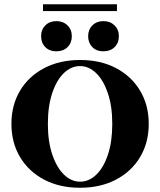

<svg xmlns="http://www.w3.org/2000/svg" viewBox="-20 -861 744 892"><path d="M351.6 11.3Q256.5 11.3 184.7 -26.6Q112.9 -64.5 73 -131.5Q33.1 -198.4 33.1 -285.5Q33.1 -372.6 73 -439.5Q112.9 -506.5 185.1 -544.4Q257.3 -582.3 352.4 -582.3Q447.6 -582.3 519.4 -544.4Q591.1 -506.5 631 -439.5Q671 -372.6 671 -285.5Q671 -198.4 631 -131.5Q591.1 -64.5 519 -26.6Q446.8 11.3 351.6 11.3ZM352.4 -16.9Q393.5 -16.9 427.4 -49.6Q461.3 -82.3 481.5 -142.7Q501.6 -203.2 501.6 -285.5Q501.6 -367.7 481 -428.2Q460.5 -488.7 426.6 -521.4Q392.7 -554 351.6 -554Q310.5 -554 276.6 -521.4Q242.7 -488.7 222.6 -428.2Q202.4 -367.7 202.4 -285.5Q202.4 -203.2 223 -142.7Q243.5 -82.3 277.4 -49.6Q311.3 -16.9 352.4 -16.9ZM241.9 -622.6Q209.7 -622.6 190.3 -642.3Q171 -662.1 171 -692.7Q171 -723.4 190.7 -743.1Q210.5 -762.9 241.9 -762.9Q273.4 -762.9 293.5 -743.1Q313.7 -723.4 313.7 -692.7Q313.7 -662.1 294 -642.3Q274.2 -622.6 241.9 -622.6ZM460.5 -622.6Q428.2 -622.6 408.9 -642.3Q389.5 -662.1 389.5 -692.7Q389.5 -723.4 409.3 -743.1Q429 -762.9 460.5 -762.9Q491.9 -762.9 512.1 -743.1Q532.3 -723.4 532.3 -692.7Q532.3 -662.1 512.5 -642.3Q492.7 -622.6 460.5 -622.6ZM179.8 -809.7V-841.1H523.4V-809.7Z"/></svg>

Font: Playfair 5pt SemiExpanded Light Black
Style: Regular
Weight: 900
Version: Version 2.203